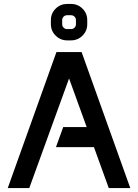

<svg xmlns="http://www.w3.org/2000/svg" viewBox="-20 -960 705 980"><path d="M239.7 -857.4Q239.7 -892.1 264.2 -916Q288.6 -939.9 322.8 -939.9H342.3Q377 -939.9 401.1 -916Q425.3 -892.1 425.3 -857.4V-836.4Q425.3 -802.2 401.1 -778.1Q377 -753.9 342.3 -753.9H322.8Q288.6 -753.9 264.2 -778.1Q239.7 -802.2 239.7 -836.4ZM297.4 -836.4Q297.4 -826.2 304.7 -818.8Q312 -811.5 322.8 -811.5H342.3Q353 -811.5 360.4 -818.8Q367.7 -826.2 367.7 -836.4V-857.4Q367.7 -867.7 360.4 -875Q353 -882.3 342.3 -882.3H322.8Q312 -882.3 304.7 -875Q297.4 -867.7 297.4 -857.4ZM268.1 -694.3H396.5L645 0H535.2L459.5 -209H265.6L302.7 -311.5H422.4L332.5 -559.6L129.4 0H19.5Z"/></svg>

Font: Anta
Style: Regular
Weight: 400
Designer: Sergej Lebedev
Foundry: Sergej Lebedev
Version: Version 1.000; ttfautohint (v1.8.4.7-5d5b)